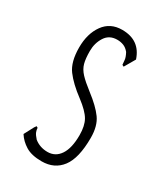

<svg xmlns="http://www.w3.org/2000/svg" viewBox="-129 -522 508 590"><g transform="rotate(30 125.0 -227.0)"><path d="M116 10Q80 10 59 -3Q38 -16 26 -35L44 -69L49 -76L54 -73Q54 -66 57 -58.5Q60 -51 70 -40Q90 -24 117 -24Q145 -24 161 -48Q177 -72 177 -118Q177 -151 165.5 -171Q154 -191 121 -216Q82 -245 61.5 -272.5Q41 -300 41 -351Q41 -400 64 -432Q87 -464 129 -464Q192 -464 211 -406L193 -375L189 -368L183 -371Q182 -378 181.5 -387Q181 -396 173 -411Q164 -422 153.5 -426Q143 -430 131 -430Q103 -430 89 -408Q75 -386 75 -358Q75 -331 79.5 -314.5Q84 -298 97.5 -283.5Q111 -269 137 -249Q175 -220 193 -195Q211 -170 211 -128Q211 -56 186 -23Q161 10 116 10Z"/></g></svg>

Font: Inconsolata UltraCondensed Light
Style: Regular
Weight: 300
Width: 1
Monospace: yes
Designer: Raph Levien, Cyreal, Brenton Simpson
Foundry: Raph Levien, Cyreal, Google
Version: Version 3.001; ttfautohint (v1.8.2.53-6de2)